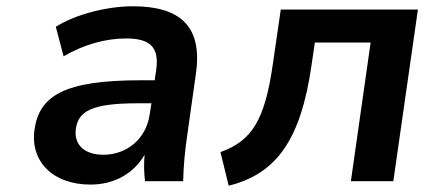

<svg xmlns="http://www.w3.org/2000/svg" viewBox="-20 -569 1350 603"><path d="M264.2 10.7C340.3 10.7 400.9 -25.4 434.1 -83C431.6 -55.2 432.1 -27.3 435.5 0H555.2C556.2 -47.9 561 -96.2 567.9 -143.6L595.2 -336.9C616.7 -485.8 546.9 -549.3 397 -549.3C316.4 -549.3 216.8 -523.9 155.3 -484.9L179.7 -392.1C244.1 -429.7 312 -448.2 376.5 -448.2C450.7 -448.2 480.5 -421.4 470.7 -350.6L465.8 -316.9H421.4C183.1 -316.9 103.5 -269 88.4 -162.1C74.2 -64 144 10.7 264.2 10.7ZM305.2 -83C243.7 -83 211.4 -115.2 218.3 -165C226.1 -219.7 268.6 -244.6 411.6 -244.6H455.6L450.2 -210C439 -131.3 376.5 -83 305.2 -83Z M698.2 14.2C849.1 -22.9 925.3 -131.8 958.5 -365.2L968.8 -435.5H1144L1082 0H1215.3L1292.5 -539.1H861.8L837.4 -371.1C812 -191.4 771.5 -127 672.4 -91.3Z"/></svg>

Font: Winston SemiBold
Style: Italic
Weight: 600
Italic angle: -8.13011°
Designer: Vernon Adams, Kim Jin-seong, David Berlow, Cristiano Sobral
Foundry: The Winston Project Authors
Version: Version 3.004